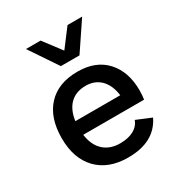

<svg xmlns="http://www.w3.org/2000/svg" viewBox="-177 -868 936 1000"><g transform="rotate(-30 290.5 -368.0)"><path d="M526 -210H160Q169 -144 207 -109.5Q245 -75 305 -75Q354 -75 386.5 -92.5Q419 -110 431 -143L520 -106Q464 10 305 10Q187 10 120.5 -59Q54 -128 54 -250Q54 -373 118 -441.5Q182 -510 298 -510Q408 -510 469 -443Q530 -376 530 -265Q530 -236 526 -210ZM160 -292H430Q422 -355 387.5 -390Q353 -425 298 -425Q240 -425 204.5 -391Q169 -357 160 -292ZM350 -578H238L125 -746H213L294 -639L375 -746H463Z"/></g></svg>

Font: Work Sans Medium
Style: Regular
Weight: 500
Designer: Wei Huang
Foundry: Wei Huang
Version: Version 1.500